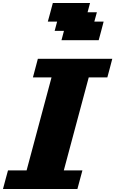

<svg xmlns="http://www.w3.org/2000/svg" viewBox="-20 -1270 774 1290"><path d="M0 0H500Q505.9 -21 516.8 -62.5Q527.8 -104 533.7 -125H408.7Q436.5 -229.5 492.4 -437.7Q548.3 -646 576.2 -750H701.2Q707 -771 718 -812.5Q729 -854 734.4 -875H234.4Q229 -854 217.8 -812.5Q206.5 -771 201.2 -750H326.2Q298.3 -646 242.4 -437.5Q186.5 -229 158.7 -125H33.7Q27.8 -104 16.6 -62.5Q5.4 -21 0 0ZM393.1 -1000H643.1Q648.9 -1020.5 659.9 -1062.3Q670.9 -1104 676.3 -1125H613.8L630.9 -1187.5H568.4L585 -1250H335Q329.6 -1229 318.4 -1187.5Q307.1 -1146 301.3 -1125H363.8L347.2 -1062.5H409.7Z"/></svg>

Font: Faithful 32x
Style: BoldOblique
Weight: 400
Foundry: Faithful Resource Pack
Version: Version 1.0; January 27, 2023